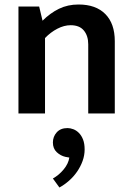

<svg xmlns="http://www.w3.org/2000/svg" viewBox="-20 -504 593 853"><path d="M180 0H62V-475H154L169 -412Q203 -446 242 -465Q281 -484 329 -484Q406 -484 448 -441.5Q490 -399 490 -321V0H372V-307Q372 -345 352.5 -368.5Q333 -392 294 -392Q265 -392 235 -376.5Q205 -361 180 -335ZM271 193Q249 188 232 172Q215 156 215 129Q215 103 232 84Q249 65 280 65Q292 65 305.5 70Q319 75 330.5 86.5Q342 98 349 116Q356 134 356 160Q356 186 347 211Q338 236 322.5 258.5Q307 281 286.5 299Q266 317 244 329L215 289Q242 274 263 248.5Q284 223 288 196Z"/></svg>

Font: Mukta Vaani SemiBold
Style: Regular
Weight: 600
Designer: Noopur Datye, Girish Dalvi, Yashodeep Gholap, Pallavi Karambelkar
Foundry: Ek Type
Version: Version 2.538;PS 1.000;hotconv 16.6.51;makeotf.lib2.5.65220;